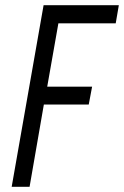

<svg xmlns="http://www.w3.org/2000/svg" viewBox="-20 -720 478 740"><path d="M438 -700 426 -630H205L162 -386H335L322 -317H149L94 0H25L148 -700Z"/></svg>

Font: Marvel
Style: Bold Italic
Weight: 700
Italic angle: -12°
Designer: Carolina Trebol
Foundry: Carolina Trebol
Version: Version 1.001